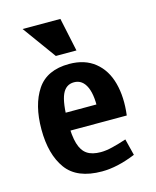

<svg xmlns="http://www.w3.org/2000/svg" viewBox="-101 -709 641 791"><g transform="rotate(-15 219.0 -313.5)"><path d="M218.8 -450.2Q285.2 -450.2 328.1 -415.5Q371.1 -380.9 387.2 -320.3Q403.3 -259.8 393.6 -183.6H99.6V-259.8H322.3L283.2 -218.8Q289.1 -294.9 272 -333.5Q254.9 -372.1 218.8 -372.1Q183.6 -372.1 168 -336.9Q152.3 -301.8 152.3 -218.8Q152.3 -161.1 162.1 -127.9Q171.9 -94.7 193.4 -80.1Q214.8 -65.4 252 -65.4Q274.4 -65.4 302.2 -72.3Q330.1 -79.1 362.3 -89.8L379.9 -19.5Q301.8 12.7 236.3 12.7Q129.9 12.7 84.5 -49.8Q39.1 -112.3 39.1 -218.8Q39.1 -323.2 81.5 -386.7Q124 -450.2 218.8 -450.2ZM174.8 -496.1 71.3 -638.7H232.4L262.7 -496.1Z"/></g></svg>

Font: Sudo Var
Style: Regular
Weight: 400
Monospace: yes
Designer: Jens Kutilek
Foundry: Jens Kutilek
Version: Version 0.065;FEAKit 1.0